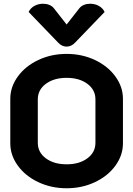

<svg xmlns="http://www.w3.org/2000/svg" viewBox="-20 -997 712 1026"><path d="M35 -231V-469Q35 -533 75.5 -588.5Q116 -644 185 -676.5Q254 -709 336 -709Q418 -709 487 -676.5Q556 -644 596.5 -588.5Q637 -533 637 -469V-231Q637 -167 596.5 -111.5Q556 -56 487 -23.5Q418 9 336 9Q254 9 185 -23.5Q116 -56 75.5 -111.5Q35 -167 35 -231ZM490 -234V-466Q490 -517 447 -549Q404 -581 336 -581Q268 -581 225 -549Q182 -517 182 -466V-234Q182 -183 225 -151Q268 -119 336 -119Q404 -119 447 -151Q490 -183 490 -234ZM405 -954Q414 -965 429 -971Q444 -977 462 -977Q487 -977 508 -965.5Q529 -954 539 -933L382 -770Q362 -748 336 -748Q310 -748 290 -770L133 -933Q143 -954 164 -965.5Q185 -977 210 -977Q228 -977 243 -971Q258 -965 267 -954L336 -866Z"/></svg>

Font: K2D ExtraBold
Style: Regular
Weight: 800
Designer: Katatrad Aksorn Co.,Ltd.
Foundry: Cadson Demak Co.,Ltd.
Version: Version 1.000; ttfautohint (v1.6)